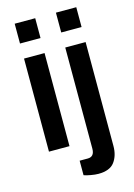

<svg xmlns="http://www.w3.org/2000/svg" viewBox="-134 -792 732 1048"><g transform="rotate(-15 231.5 -268.0)"><path d="M58 -611V-723H174V-611ZM291 -611V-723H406V-611ZM58 0V-526H174V0ZM288 187Q270 187 245 182.5Q220 178 207 173V91H253Q291 91 291 45V-526H406V61Q406 115 379.5 151Q353 187 288 187Z"/></g></svg>

Font: Archivo SemiCondensed SemiBold
Style: Regular
Weight: 600
Width: 4
Designer: Hector Gatti
Foundry: Omnibus-Type
Version: Version 2.001; ttfautohint (v1.8.3)